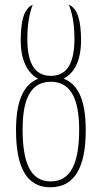

<svg xmlns="http://www.w3.org/2000/svg" viewBox="-20 -785 433 815"><path d="M194 10C295 10 344 -72 344 -232C344 -379 301 -431 250 -451C293 -474 324 -523 324 -614C324 -690 312 -749 272 -765C285 -735 296 -687 296 -621C296 -526 270 -463 196 -463C121 -463 96 -527 96 -621C96 -687 107 -735 119 -765C78 -747 68 -687 68 -611C68 -534 95 -474 142 -451C79 -425 48 -356 48 -232C48 -73 94 10 194 10ZM195 -15C108 -15 76 -97 76 -235C76 -337 96 -438 196 -438C283 -438 316 -360 316 -235C316 -97 283 -15 195 -15Z"/></svg>

Font: Noto Serif ExtraCondensed Thin
Style: Regular
Weight: 100
Width: 2
Designer: Monotype Design Team
Foundry: Monotype Imaging Inc.
Version: Version 2.013